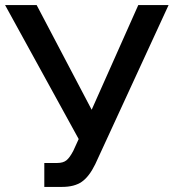

<svg xmlns="http://www.w3.org/2000/svg" viewBox="-22 -730 682 754"><path d="M152 4V-90H203Q226 -90 239 -100.5Q252 -111 266 -138L287 -184L-2 -710H122L338 -299L521 -710H640L352 -85Q328 -36 299 -16Q270 4 222 4Z"/></svg>

Font: Raleway-v4020 SemiBold
Style: Regular
Weight: 600
Designer: Matt McInerney, Pablo Impallari, Rodrigo Fuenzalida
Foundry: Matt McInerney, Pablo Impallari, Rodrigo Fuenzalida
Version: Version 4.020;PS 004.020;hotconv 1.0.88;makeotf.lib2.5.64775